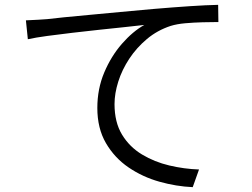

<svg xmlns="http://www.w3.org/2000/svg" viewBox="-20 -744 1040 793"><path d="M87 -660Q116 -661 138 -662.5Q160 -664 175 -665Q198 -668 243.5 -672.5Q289 -677 349 -682.5Q409 -688 477 -694.5Q545 -701 614 -707Q697 -714 764.5 -718.5Q832 -723 881 -724L882 -653Q853 -653 816.5 -652Q780 -651 745.5 -648Q711 -645 685 -637Q630 -619 587 -583Q544 -547 514 -501.5Q484 -456 468.5 -407Q453 -358 453 -314Q453 -239 484 -188Q515 -137 566.5 -106Q618 -75 679.5 -60.5Q741 -46 802 -44L776 29Q708 26 638.5 6.5Q569 -13 511 -52.5Q453 -92 417.5 -153Q382 -214 382 -298Q382 -377 410.5 -444.5Q439 -512 483.5 -563Q528 -614 576 -641Q543 -637 494.5 -632Q446 -627 390 -621Q334 -615 278.5 -608.5Q223 -602 175 -595.5Q127 -589 95 -582Z"/></svg>

Font: Source Han Sans SC Normal
Style: Regular
Weight: 350
Designer: Ryoko NISHIZUKA 西塚涼子 (kana, bopomofo & ideographs); Paul D. Hunt (Latin, Greek & Cyrillic); Sandoll Communications 산돌커뮤니
Foundry: Adobe
Version: Version 2.004;hotconv 1.0.118;makeotfexe 2.5.65603